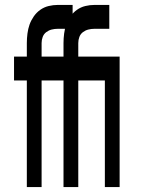

<svg xmlns="http://www.w3.org/2000/svg" viewBox="-20 -760 590 780"><path d="M89 0V-433H37V-530H89V-585Q89 -604 91.5 -623.5Q94 -643 100 -660Q106 -677 117 -693Q128 -709 143.5 -720Q159 -731 177.5 -735.5Q196 -740 215 -740H275V-643H215Q202 -643 190 -640Q178 -637 168 -629.5Q158 -622 153.5 -610Q149 -598 149 -585V-530H260V-433H149V0ZM238 0V-433H186V-530H238V-585Q238 -604 240.5 -623.5Q243 -643 249 -660Q255 -677 266 -693Q277 -709 292.5 -720Q308 -731 326.5 -735.5Q345 -740 364 -740H424V-643H364Q351 -643 339 -640Q327 -637 317 -629.5Q307 -622 302.5 -610Q298 -598 298 -585V-530H409V-433H298V0ZM406 0V-433H350V-530H466V0Z"/></svg>

Font: Lode Term
Style: Bold
Weight: 700
Monospace: yes
Designer: Belleve Invis
Foundry: Belleve Invis
Version: Version 29.2.0